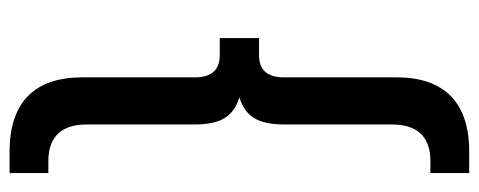

<svg xmlns="http://www.w3.org/2000/svg" viewBox="-312 -470 976 391"><g transform="rotate(90 175.5 -274.0)"><path d="M233 -366V-585C233 -635 257 -663 307 -663H332V-742H288C188 -742 137 -691 137 -594V-364C137 -329 120 -314 92 -314H57V-234H92C120 -234 137 -219 137 -184V46C137 143 188 194 288 194H332V115H307C257 115 233 87 233 37V-182C233 -239 215 -262 178 -274C215 -286 233 -309 233 -366Z"/></g></svg>

Font: AWKNG-Font Medium
Style: Regular
Weight: 500
Designer: Awakening Church
Foundry: Awakening Church
Version: Version 1.700;PS 001.700;hotconv 1.0.88;makeotf.lib2.5.64775